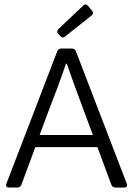

<svg xmlns="http://www.w3.org/2000/svg" viewBox="-20 -843 600 863"><path d="M393.6 -794.9 376 -816.4C369.1 -824.2 361.3 -825.2 353.5 -817.4L243.2 -712.9C236.3 -706.1 235.4 -697.3 242.2 -690.4L251 -680.7C257.8 -673.8 264.6 -671.9 272.5 -678.7L391.6 -773.4C399.4 -780.3 400.4 -787.1 393.6 -794.9ZM499 0H537.1C548.8 0 553.7 -5.9 549.8 -17.6L321.3 -612.3C318.4 -620.1 311.5 -625 302.7 -625H255.9C247.1 -625 240.2 -620.1 237.3 -612.3L8.8 -17.6C4.9 -5.9 9.8 0 21.5 0H57.6C66.4 0 73.2 -4.9 76.2 -12.7L138.7 -181.6H418L480.5 -12.7C483.4 -4.9 490.2 0 499 0ZM158.2 -236.3 202.1 -354.5C229.5 -423.8 252.9 -486.3 276.4 -556.6H280.3C304.7 -487.3 316.4 -453.1 353.5 -354.5L397.5 -236.3Z"/></svg>

Font: Ed Sans Neue Light
Style: Regular
Weight: 300
Designer: Stephen Hutchings
Version: Version 1.004;PS 001.004;hotconv 1.0.88;makeotf.lib2.5.64775